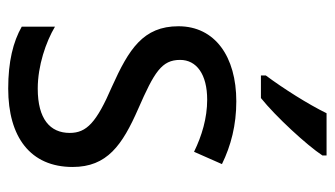

<svg xmlns="http://www.w3.org/2000/svg" viewBox="-194 -612 816 468"><g transform="rotate(90 214.0 -378.0)"><path d="M359 -756V-766H256C234 -721 196 -661 164 -618V-606H219C264 -642 334 -718 359 -756ZM387 -147C387 -231 334 -268 245 -307C156 -346 126 -364 126 -409C126 -449 161 -475 223 -475C268 -475 311 -462 350 -443L380 -511C335 -533 285 -546 227 -546C118 -546 44 -494 44 -405C44 -319 100 -284 191 -243C279 -205 304 -181 304 -140C304 -92 270 -62 196 -62C140 -62 82 -82 45 -104V-23C82 -2 130 10 196 10C314 10 387 -44 387 -147Z"/></g></svg>

Font: Noto Sans Malayalam SemiCondensed
Style: Regular
Weight: 400
Width: 4
Designer: Jelle Bosma - Monotype Design Team
Foundry: Monotype Imaging Inc.
Version: Version 2.104